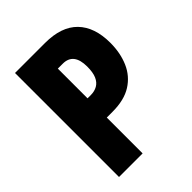

<svg xmlns="http://www.w3.org/2000/svg" viewBox="-204 -823 932 932"><g transform="rotate(-45 262.0 -357.0)"><path d="M269 -714Q381 -714 437.5 -656Q494 -598 494 -490Q494 -421 470 -365.5Q446 -310 395.5 -278Q345 -246 264 -246H225V0H63V-714ZM259 -582H225V-378H248Q273 -378 292.5 -389Q312 -400 322.5 -424Q333 -448 333 -488Q333 -535 314.5 -558.5Q296 -582 259 -582Z"/></g></svg>

Font: Noto Sans Display Condensed ExtraBold
Style: Regular
Weight: 800
Width: 3
Designer: Monotype Design Team
Foundry: Monotype Imaging Inc.
Version: Version 2.003